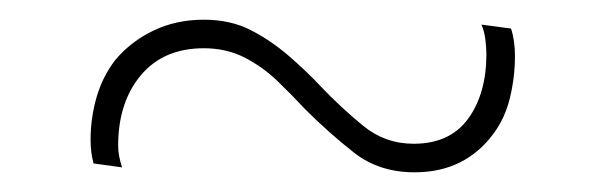

<svg xmlns="http://www.w3.org/2000/svg" viewBox="-20 -347 615 195"><path d="M104 -177Q102 -183 101 -188.5Q100 -194 100 -199Q100 -243 123 -270.5Q146 -298 187 -298Q210 -298 228.5 -288.5Q247 -279 262 -264.5Q277 -250 290 -236Q314 -212 339.5 -192Q365 -172 401 -172Q427 -172 447 -182Q467 -192 481 -211Q493 -227 498 -248Q503 -269 503 -290Q503 -298 502 -305Q501 -312 499 -318L469 -322Q472 -315 473 -306.5Q474 -298 474 -292Q474 -252 455.5 -226.5Q437 -201 400 -201Q371 -201 348.5 -219.5Q326 -238 306 -259Q291 -275 273 -290.5Q255 -306 234.5 -316.5Q214 -327 187 -327Q159 -327 136 -316Q113 -305 97 -286Q84 -269 78 -248Q72 -227 72 -205Q72 -192 75 -181Z"/></svg>

Font: Jost ExtraLight
Style: Regular
Weight: 250
Version: Version 3.710